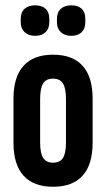

<svg xmlns="http://www.w3.org/2000/svg" viewBox="-20 -706 404 732"><path d="M182.2 6Q108.2 6 69.8 -36.2Q31.4 -78.5 31.4 -161.6V-330Q31.4 -413 69.8 -455.2Q108.2 -497.5 182.2 -497.5Q256.6 -497.5 294.9 -455.2Q333.1 -413 333.1 -330V-161.6Q333.1 -78.5 294.9 -36.2Q256.6 6 182.2 6ZM182.2 -85.8Q208.3 -85.8 219.9 -103.6Q231.5 -121.3 231.5 -162.6V-328Q231.5 -369.9 219.9 -388.1Q208.3 -406.2 182.2 -406.2Q156.2 -406.2 144.6 -388.1Q133 -369.9 133 -328V-162.6Q133 -121.3 144.9 -103.6Q156.8 -85.8 182.2 -85.8ZM113.8 -569.4Q88.7 -569.4 73.9 -583.4Q59.1 -597.3 59.1 -620.9V-634.2Q59.1 -659.3 73.9 -672.5Q88.7 -685.7 113.8 -685.7Q139.6 -685.7 153.8 -672.5Q168 -659.3 168 -634.2V-620.9Q168 -597.3 153.8 -583.4Q139.6 -569.4 113.8 -569.4ZM251.1 -569.4Q226.6 -569.4 211.9 -583.4Q197.1 -597.3 197.1 -620.9V-634.2Q197.1 -659.3 211.9 -672.5Q226.6 -685.7 251.1 -685.7Q277.5 -685.7 291.4 -672.5Q305.3 -659.3 305.3 -634.2V-620.9Q305.3 -597.3 291.4 -583.4Q277.5 -569.4 251.1 -569.4Z"/></svg>

Font: Sofia Sans Extra Condensed
Style: Regular
Weight: 400
Designer: Botio Nikoltchev, Ani Petrova
Foundry: lettersoup
Version: Version 4.101